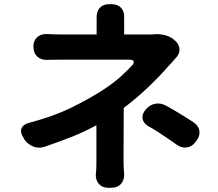

<svg xmlns="http://www.w3.org/2000/svg" viewBox="-20 -837 1040 914"><path d="M910 -160Q893 -138 868 -135Q843 -132 820 -149Q805 -160 780 -177Q755 -194 729.5 -210.5Q704 -227 686 -236Q662 -251 658.5 -272.5Q655 -294 674 -316Q692 -338 718.5 -343Q745 -348 770 -334Q784 -327 807.5 -313Q831 -299 856.5 -283.5Q882 -268 901 -255Q925 -239 929 -215Q933 -191 916 -168ZM815 -642Q834 -624 834.5 -602Q835 -580 817 -561Q807 -550 801.5 -543.5Q796 -537 779 -519Q741 -475 686 -422.5Q631 -370 569 -323L568 -71Q568 -54 569 -35Q570 -16 571 -8Q572 21 555.5 39Q539 57 509 57H496Q467 57 451 39Q435 21 436 -8Q438 -18 438.5 -38Q439 -58 439 -71V-241Q383 -210 322.5 -186Q262 -162 194 -139Q166 -129 139.5 -139Q113 -149 96 -173L91 -183Q75 -207 82.5 -226Q90 -245 118 -252Q237 -284 317.5 -323.5Q398 -363 463 -404Q521 -442 552.5 -470.5Q584 -499 609 -526Q620 -538 616 -545.5Q612 -553 596 -553Q563 -553 514.5 -553Q466 -553 415.5 -553Q365 -553 325 -553Q285 -553 269 -553Q253 -553 232.5 -552.5Q212 -552 204 -552Q175 -551 157 -568Q139 -585 139 -615Q139 -644 157 -660Q175 -676 204 -675Q213 -674 235 -673.5Q257 -673 267 -673H440V-725Q440 -741 440 -744.5Q440 -748 440 -748Q440 -748 440 -752Q439 -781 454.5 -799Q470 -817 499 -817H512Q541 -817 557 -799Q573 -781 571 -752Q571 -748 571 -748Q571 -748 571 -744.5Q571 -741 571 -725V-673H691Q693 -673 702 -673Q711 -673 717 -674Q743 -676 769.5 -668.5Q796 -661 815 -642Z"/></svg>

Font: Chiron GoRound TC
Style: Bold
Weight: 700
Designer: Ryoko NISHIZUKA 西塚涼子 (kana, bopomofo & ideographs); Paul D. Hunt (Latin, Greek & Cyrillic); Sandoll Communications 산돌커뮤니
Foundry: Adobe
Version: Version 1.000;hotconv 1.1.1;makeotfexe 2.6.0